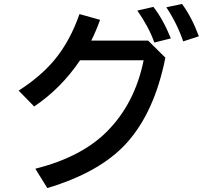

<svg xmlns="http://www.w3.org/2000/svg" viewBox="-20 -898 1040 979"><path d="M735.4 -690.9 823.2 -604Q768.1 -326.2 625.5 -168.5Q491.2 -20 221.2 61L160.2 -37.6Q396 -97.2 525.9 -228Q668 -371.1 712.4 -590.8H388.2Q292.5 -448.2 154.3 -355L75.2 -436Q186.5 -507.3 257.3 -591.8Q337.4 -688.5 385.3 -826.2L490.2 -796.9Q469.7 -739.3 445.3 -690.9ZM767.1 -681.2Q737.8 -762.2 680.2 -844.2L762.2 -862.8Q812 -799.3 851.1 -702.1ZM914.1 -687Q882.8 -778.8 828.1 -860.8L908.2 -877.9Q958 -810.1 994.1 -712.9Z"/></svg>

Font: BIZ UDGothic
Style: Bold
Weight: 700
Monospace: yes
Designer: TypeBank Co., Ltd.
Foundry: Morisawa Inc.
Version: Version 1.05